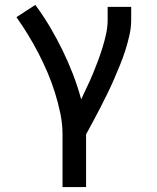

<svg xmlns="http://www.w3.org/2000/svg" viewBox="-20 -548 640 783"><path d="M235 215V0Q235 -43 226 -86Q217 -129 204 -170.5Q191 -212 174 -252Q157 -292 137 -330.5Q117 -369 94.5 -406Q72 -443 47 -478L124 -528Q156 -485 183.5 -438.5Q211 -392 234.5 -344Q258 -296 277.5 -245.5Q297 -195 311 -143Q323 -169 335.5 -195Q348 -221 359 -247.5Q370 -274 380 -301Q390 -328 398.5 -355.5Q407 -383 413 -411Q419 -439 419 -468V-520H515V-468Q515 -436 508 -405Q501 -374 491.5 -344Q482 -314 470 -284.5Q458 -255 445.5 -226Q433 -197 419 -168.5Q405 -140 390.5 -111.5Q376 -83 361 -55.5Q346 -28 331 0V215Z"/></svg>

Font: Iosevka Fixed Curly Md Ex
Style: Regular
Weight: 500
Width: 7
Monospace: yes
Designer: Belleve Invis
Foundry: Belleve Invis
Version: Version 30.1.2